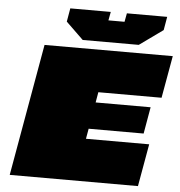

<svg xmlns="http://www.w3.org/2000/svg" viewBox="-61 -1010 1002 1068"><g transform="rotate(5 439.5 -476.0)"><path d="M372 -783 275 -877 288 -952H514L505 -904H595L604 -952H829L816 -877L685 -783ZM33 0 163 -737H879L837 -501H484L474 -443H781L755 -294H448L438 -237H791L749 0Z"/></g></svg>

Font: Tomorrow Black
Style: Italic
Weight: 900
Italic angle: -10°
Designer: Tony de Marco, Monica Rizzolli
Foundry: Just in Type
Version: Version 2.002